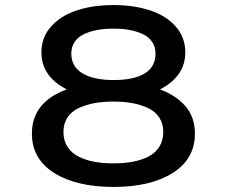

<svg xmlns="http://www.w3.org/2000/svg" viewBox="-20 -727 890 758"><path d="M106 -199.5Q106 -324 243.5 -374Q143.5 -425.5 143.5 -520Q143.5 -579.5 181.5 -622.2Q219.5 -665 283.2 -686Q347 -707 428 -707Q509 -707 572.5 -686Q636 -665 673.8 -622.2Q711.5 -579.5 711.5 -520Q711.5 -425.5 611.5 -374Q675.5 -350.5 712.5 -307.2Q749.5 -264 749.5 -199.5Q749.5 -99.5 662 -44.2Q574.5 11 428 11Q281.5 11 193.8 -44.2Q106 -99.5 106 -199.5ZM428 -411Q509 -411 551.5 -437.2Q594 -463.5 594 -515.5Q594 -542.5 580.2 -562.2Q566.5 -582 542.2 -593Q518 -604 489.8 -609Q461.5 -614 428 -614Q394.5 -614 366 -609Q337.5 -604 313.2 -593Q289 -582 275.2 -562.2Q261.5 -542.5 261.5 -515.5Q261.5 -464 305.5 -437.5Q349.5 -411 428 -411ZM624.5 -206Q624.5 -239 608.8 -263Q593 -287 564.8 -300.2Q536.5 -313.5 502.8 -319.8Q469 -326 428 -326Q386.5 -326 352.5 -319.8Q318.5 -313.5 290.2 -300.2Q262 -287 246.2 -263Q230.5 -239 230.5 -206Q230.5 -172.5 246 -148Q261.5 -123.5 289.2 -109.2Q317 -95 351.5 -88.5Q386 -82 428 -82Q470 -82 504.5 -88.5Q539 -95 566.5 -109.2Q594 -123.5 609.2 -148Q624.5 -172.5 624.5 -206Z"/></svg>

Font: League Mono Wide Medium
Style: Regular
Weight: 500
Width: 8
Designer: Tyler Finck
Foundry: The League of Moveable Type / Tyler Finck
Version: Version 2.210